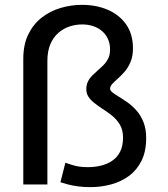

<svg xmlns="http://www.w3.org/2000/svg" viewBox="-20 -758 690 789"><path d="M351.4 11Q323.7 11 300.2 7.8Q276.8 4.6 258.7 -0.2Q240.6 -4.9 228.3 -9L248.7 -89.4Q261.3 -84.6 284.3 -77.9Q307.3 -71.1 341.6 -71.1Q368.4 -71.1 394 -77.1Q419.6 -83.1 440.4 -96.9Q461.1 -110.6 473.4 -134.1Q485.6 -157.6 485.6 -192.7Q485.6 -224.4 472.4 -246.1Q459.2 -267.9 439.5 -283.5Q419.8 -299.1 399.4 -311.9Q382.8 -323.1 367.9 -334.6Q353.1 -346 343.9 -359.7Q334.7 -373.4 334.7 -391Q334.7 -409.8 341.6 -423.4Q348.4 -437 359.3 -447.9Q370.2 -458.8 381.8 -468.8Q394.4 -479.6 405.9 -491.2Q417.4 -502.9 424.8 -518.1Q432.3 -533.4 432.3 -554.1Q432.3 -578.9 423.5 -598Q414.7 -617.1 399 -630.5Q383.3 -643.9 362.5 -650.8Q341.7 -657.6 317.6 -657.6Q291.7 -657.6 266.4 -649.4Q241.1 -641.2 220.4 -623.4Q199.6 -605.6 187.2 -576.9Q174.7 -548.3 174.7 -507.1V0H75.7V-516Q75.7 -574.4 96.1 -616.4Q116.6 -658.4 151 -685.4Q185.5 -712.4 228.6 -725.2Q271.8 -738.1 317 -738.1Q375.3 -738.1 422.8 -717.8Q470.4 -697.4 498.4 -657.5Q526.4 -617.6 526.4 -559.3Q526.4 -526.7 516.3 -503Q506.2 -479.4 491.4 -462.5Q476.5 -445.6 462.1 -433.1Q449.5 -422.1 441 -412.7Q432.4 -403.2 432.4 -393.6Q432.4 -385.9 442.5 -377.9Q452.6 -369.9 468 -360.8Q484.4 -350.9 503.9 -337.2Q523.3 -323.6 540.8 -303.9Q558.3 -284.2 569.5 -256.4Q580.7 -228.6 580.7 -190.6Q580.7 -136.2 561.8 -97.8Q542.8 -59.3 510.3 -35.3Q477.8 -11.4 436.7 -0.2Q395.6 11 351.4 11Z"/></svg>

Font: Trispace Thin
Style: Regular
Weight: 100
Designer: Tyler Finck
Foundry: Etcetera Type Company
Version: Version 1.210